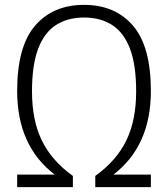

<svg xmlns="http://www.w3.org/2000/svg" viewBox="-20 -769 691 789"><path d="M50.5 0V-51.5H205Q50.5 -169 50.5 -395Q50.5 -578 124.2 -663.5Q198 -749 325.5 -749Q453 -749 526.5 -663.5Q600 -578 600 -395Q600 -169 446 -51.5H600V0H371.5V-46Q458.5 -108.5 499 -191.5Q539.5 -274.5 539.5 -393.5Q539.5 -503 513.8 -569.8Q488 -636.5 440 -666.8Q392 -697 325.5 -697Q259 -697 211 -666.8Q163 -636.5 137.2 -569.8Q111.5 -503 111.5 -393.5Q111.5 -274.5 152 -191.5Q192.5 -108.5 279.5 -46V0Z"/></svg>

Font: Encode Sans SmCnd Lt
Style: Regular
Weight: 300
Width: 4
Designer: Multiple Designers
Foundry: Impallari Type
Version: Version 3.002; ttfautohint (v1.8.3) -l 8 -r 50 -G 200 -x 14 